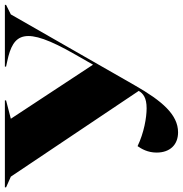

<svg xmlns="http://www.w3.org/2000/svg" viewBox="-16 -752 767 806"><g transform="rotate(-90 368.0 -348.5)"><path d="M216 15C290 15 348 -52 414 -168L711 -687L751 -707V-712H492V-707L515 -702C632 -677 665 -630 544 -419L500 -342L273 -687L350 -707V-712H-15V-707L30 -687L390 -150C379 -132 362 -117 317 -117C278 -117 214 -128 158 -155C147 -139 131 -113 131 -75C131 -20 163 15 216 15Z"/></g></svg>

Font: Nyght Serif Dark
Style: Regular
Weight: 800
Designer: Maksym Kobuzan
Version: Version 0.410;Glyphs 3.1.2 (3151)